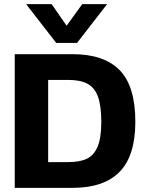

<svg xmlns="http://www.w3.org/2000/svg" viewBox="-20 -905 703 925"><path d="M106 -885H229L301 -781L376 -885H496L351 -698H251ZM51 -644H330Q481 -644 556.5 -567Q632 -490 632 -318Q632 -155 556.5 -77.5Q481 0 330 0H51ZM308 -124Q364 -124 398 -140Q432 -156 450 -198Q468 -240 468 -318Q468 -397 451.5 -440.5Q435 -484 400.5 -502Q366 -520 308 -520H212V-124Z"/></svg>

Font: Kanit SemiBold
Style: Regular
Weight: 600
Designer: Katatrad Team
Foundry: CadsonDemak
Version: Version 1.030